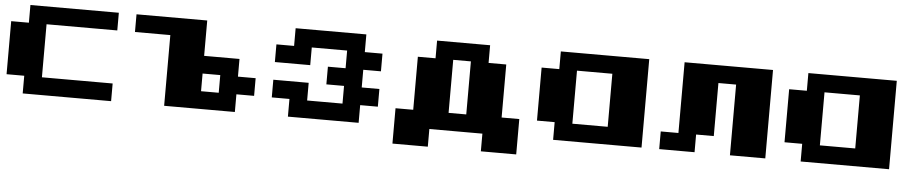

<svg xmlns="http://www.w3.org/2000/svg" viewBox="-40 -823 5747 1202"><g transform="rotate(5 2833.5 -222.5)"><path d="M111.1 -111.1H0V-444.4H111.1V-555.6H666.7V-444.4H222.2V-111.1H666.7V0H111.1Z M1444.4 -222.2H1555.6V-111.1H1444.4V0H1000V-444.4H777.8V-555.6H1222.2V-333.3H1444.4ZM1333.3 -111.1V-222.2H1222.2V-111.1Z M1666.7 -333.3V-444.4H1777.8V-555.6H2222.2V-444.4H2333.3V-333.3H2222.2V-222.2H2333.3V-111.1H2222.2V0H1777.8V-111.1H1666.7V-222.2H1888.9V-111.1H2111.1V-222.2H2000V-333.3H2111.1V-444.4H1888.9V-333.3Z M3000 111.1V0H2666.7V111.1H2444.4V-111.1H2555.6V-444.4H2666.7V-555.6H3000V-444.4H3111.1V-111.1H3222.2V111.1ZM2777.8 -111.1H2888.9V-444.4H2777.8Z M3555.6 -111.1H3777.8V-444.4H3555.6ZM3444.4 -111.1H3333.3V-444.4H3444.4V-555.6H4000V0H3444.4Z M4111.1 0V-111.1H4222.2V-555.6H4777.8V0H4555.6V-444.4H4444.4V-111.1H4333.3V0Z M5111.1 -111.1H5333.3V-444.4H5111.1ZM5000 -111.1H4888.9V-444.4H5000V-555.6H5555.6V0H5000Z"/></g></svg>

Font: Pixeloid Sans
Style: Bold
Weight: 700
Monospace: yes
Designer: GGBot
Version: 0.3